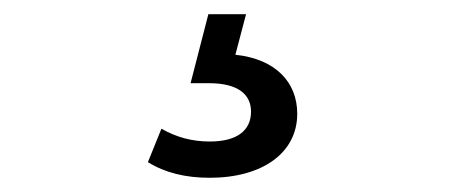

<svg xmlns="http://www.w3.org/2000/svg" viewBox="-20 -27 640 270"><path d="M275 223C349 223 398 188 398 133C398 89 368 56 311 50L326 -7H273L248 90H274C315 90 333 106 333 130C333 156 314 172 275 172C250 172 228 166 207 154L188 201C212 216 241 223 275 223Z"/></svg>

Font: Montserrat-Alt1 Med
Style: Regular
Weight: 500
Designer: Differentunic
Foundry: Differentunic
Version: Version 7.222